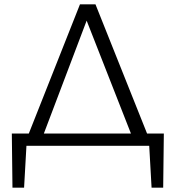

<svg xmlns="http://www.w3.org/2000/svg" viewBox="-20 -678 824 893"><path d="M742 -57 739 195H685L674 0H103L92 195H38L35 -57H114L352 -658H424L664 -57ZM184 -57H589L383 -582Z"/></svg>

Font: EauTestInfant
Style: Regular
Weight: 400
Designer: Christian Thalmann (Catharsis Fonts)
Version: Version 0.001;PS 000.001;hotconv 1.0.88;makeotf.lib2.5.64775